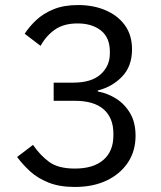

<svg xmlns="http://www.w3.org/2000/svg" viewBox="-20 -730 640 762"><path d="M270 -402Q343 -402 379.5 -435Q416 -468 416 -518V-525Q416 -581 380.5 -609Q345 -637 288 -637Q233 -637 198 -612.5Q163 -588 141 -548L78 -596Q96 -624 123.5 -650Q151 -676 192 -693Q233 -710 290 -710Q350 -710 398.5 -689.5Q447 -669 475.5 -630Q504 -591 504 -534Q504 -467 464.5 -426Q425 -385 368 -371V-367Q407 -360 441 -338.5Q475 -317 496.5 -280.5Q518 -244 518 -191Q518 -131 488 -85.5Q458 -40 404 -14Q350 12 277 12Q216 12 172.5 -5.5Q129 -23 99.5 -50Q70 -77 48 -107L111 -155Q139 -114 175 -87.5Q211 -61 277 -61Q351 -61 390.5 -95.5Q430 -130 430 -192V-200Q430 -262 391.5 -296Q353 -330 276 -330H193V-402Z"/></svg>

Font: Lilex
Style: Regular
Weight: 400
Monospace: yes
Designer: Mike Abbink, Paul van der Laan, Pieter van Rosmalen, Mikhael Khrustik
Foundry: Mikhael Khrustik
Version: Version 2.510